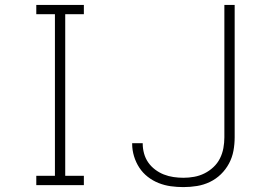

<svg xmlns="http://www.w3.org/2000/svg" viewBox="-20 -755 1090 783"><path d="M128 0V-38H204V-697H128V-735H322V-697H246V-38H322V0ZM728 8Q702 8 676.5 4.5Q651 1 627 -8.5Q603 -18 582.5 -34Q562 -50 548 -71.5Q534 -93 526.5 -118Q519 -143 519 -168Q519 -169 519 -170Q519 -171 519 -171H562Q562 -171 562 -170.5Q562 -170 562 -169Q562 -149 567.5 -129Q573 -109 584.5 -92.5Q596 -76 612.5 -63.5Q629 -51 648 -43.5Q667 -36 687.5 -33Q708 -30 728 -30Q750 -30 772 -34Q794 -38 814 -48Q834 -58 850.5 -73.5Q867 -89 877 -109Q887 -129 891 -151Q895 -173 895 -195V-735H937V-195Q937 -167 932 -140Q927 -113 914 -88.5Q901 -64 881 -44.5Q861 -25 836 -13Q811 -1 783.5 3.5Q756 8 728 8Z"/></svg>

Font: Zed Sans Extralight Extended
Style: Regular
Weight: 200
Width: 7
Designer: Belleve Invis
Foundry: Belleve Invis
Version: Version 1.0.0; ttfautohint (v1.8.4)